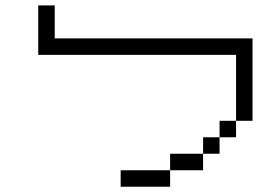

<svg xmlns="http://www.w3.org/2000/svg" viewBox="-20 -708 1040 728"><path d="M625 -62.5H437.5V0H625ZM625 -62.5H750V-125H625ZM750 -125H812.5V-187.5H750ZM812.5 -187.5H875V-250H812.5ZM875 -250H937.5V-562.5H187.5Q187.5 -562.5 187.5 -687.5H125V-500H875Q875 -500 875 -250Z"/></svg>

Font: BFUnifontExMono
Style: Regular
Weight: 500
Version: Version 15.0.06